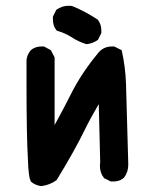

<svg xmlns="http://www.w3.org/2000/svg" viewBox="-20 -628 540 654"><path d="M70.3 -341.8Q70.3 -379.9 70.3 -422.9V-423.8Q72.3 -442.4 85 -457Q99.6 -469.7 121.1 -469.7Q124 -469.7 129.9 -469.7L153.3 -457L166 -432.6V-202.1Q195.3 -254.9 221.7 -307.6Q257.8 -379.9 317.4 -451.2Q335 -469.7 361.3 -469.7Q364.3 -469.7 369.1 -469.7L394.5 -457Q407.2 -400.4 409.2 -342.8L417 -67.4Q417 -42 402.3 -22.5Q387.7 -9.8 366.2 -9.8Q363.3 -9.8 357.4 -9.8L334 -21.5L333 -23.4Q320.3 -40 320.3 -63.5Q320.3 -69.3 321.3 -76.2L316.4 -273.4Q288.1 -225.6 268.6 -185.5Q233.4 -113.3 172.9 -14.6Q150.4 2 121.1 5.9Q101.6 3.9 85.9 -8.8Q82 -15.6 80.6 -22.9Q79.1 -30.3 78.6 -35.6Q78.1 -41 77.6 -44.9Q77.1 -48.8 76.7 -53.2Q76.2 -57.6 76.2 -62.5Q76.2 -67.4 75.7 -72.3Q75.2 -77.1 75.2 -83Q70.3 -165 70.3 -341.8ZM160.2 -562.5Q160.2 -565.4 160.2 -571.3L171.9 -594.7Q191.4 -608.4 213.9 -608.4Q224.6 -608.4 228.5 -606.4Q270.5 -588.9 312.5 -561.5Q325.2 -545.9 325.2 -524.4Q325.2 -521.5 325.2 -515.6L313.5 -492.2Q295.9 -479.5 274.4 -477.5Q246.1 -486.3 222.7 -502Q201.2 -515.6 173.8 -523.4L171.9 -525.4Q160.2 -540 160.2 -562.5Z"/></svg>

Font: JasonHandwriting2
Style: SemiBold
Weight: 600
Version: Version 1.04.7